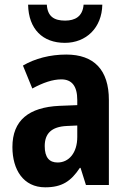

<svg xmlns="http://www.w3.org/2000/svg" viewBox="-20 -790 546 820"><path d="M417 -770H337C333 -719 300 -702 258 -702C212 -702 183 -719 180 -770H100C102 -665 163 -607 257 -607C348 -607 415 -671 417 -770ZM263 -557C194 -557 129 -540 78 -510L118 -412C164 -437 205 -451 242 -451C287 -451 310 -422 310 -363V-341L234 -338C103 -332 33 -276 33 -162C33 -65 80 10 173 10C245 10 283 -16 321 -73H324L347 0H445V-363C445 -492 381 -557 263 -557ZM266 -252 310 -254V-205C310 -137 274 -96 226 -96C191 -96 171 -117 171 -166C171 -219 199 -249 266 -252Z"/></svg>

Font: Noto Sans Armenian Condensed
Style: Regular
Weight: 400
Width: 3
Designer: Monotype Design Team
Foundry: Monotype Imaging Inc.
Version: Version 2.008